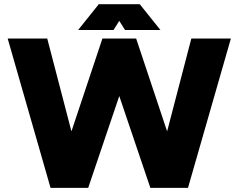

<svg xmlns="http://www.w3.org/2000/svg" viewBox="-20 -909 1154 929"><path d="M788.6 -273.4 905.8 -722.7H1097.2L889.6 0H707.5L557.1 -444.3L406.7 0H224.6L17.1 -722.7H208.5L325.7 -273.4L475.6 -722.7H638.7ZM529.3 -763.7H357.9L458 -888.7H656.2L756.3 -763.7H585L557.1 -808.1Z"/></svg>

Font: Giphurs Black
Style: Regular
Weight: 900
Version: Version 0.920; ttfautohint (v1.8.4.7-5d5b)